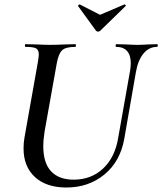

<svg xmlns="http://www.w3.org/2000/svg" viewBox="-20 -822 724 856"><path d="M563 -540Q563 -576 546.5 -594.5Q530 -613 498 -613Q495 -613 495.5 -619Q496 -625 498 -625L540 -624Q574 -622 593 -622Q612 -622 644 -624L680 -625Q684 -625 683.5 -619Q683 -613 680 -613Q644 -613 619.5 -583Q595 -553 586 -501L534 -203Q516 -102 445.5 -44Q375 14 276 14Q187 14 136 -32.5Q85 -79 85 -160Q85 -185 89 -208L149 -546Q153 -572 153 -578Q153 -600 140.5 -606.5Q128 -613 94 -613Q91 -613 91 -619Q91 -625 93 -625L141 -624Q181 -622 203 -622Q231 -622 273 -624L316 -625Q319 -625 318.5 -619Q318 -613 316 -613Q273 -613 257 -598Q241 -583 233 -539L179 -237Q173 -200 173 -170Q173 -95 208 -58Q243 -21 308 -21Q387 -21 440 -71Q493 -121 507 -208L560 -507Q563 -525 563 -540ZM328 -796Q328 -798 331 -800.5Q334 -803 336 -802L426 -756L534 -802H535Q538 -802 540 -799.5Q542 -797 540 -795L427 -685Q423 -681 417 -681Q412 -681 408 -685L328 -795Z"/></svg>

Font: Cormorant Garamond SemiBold
Style: Italic
Weight: 600
Italic angle: -10°
Designer: Christian Thalmann (Catharsis Fonts)
Foundry: Catharsis Fonts
Version: Version 4.000